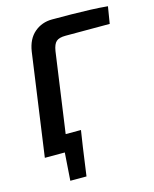

<svg xmlns="http://www.w3.org/2000/svg" viewBox="-124 -774 807 1008"><g transform="rotate(-15 279.5 -270.5)"><path d="M254 -92 240 0H34L47 -92ZM241 -7 219 151H131L142 -7ZM258 -692Q310 -692 362.5 -691.5Q415 -691 465.5 -689Q516 -687 559 -683L544 -591H304Q269 -591 253.5 -577.5Q238 -564 232 -527L158 0H33L111 -557Q121 -623 161.5 -657.5Q202 -692 258 -692Z"/></g></svg>

Font: Exo 2 SemiBold
Style: Italic
Weight: 600
Italic angle: -8°
Designer: Natanael Gama
Foundry: Natanael Gama
Version: Version 2.010